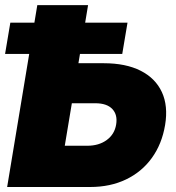

<svg xmlns="http://www.w3.org/2000/svg" viewBox="-32 -748 704 768"><path d="M281.7 -495.1H383.3Q471.2 -495.1 530.5 -465.1Q589.8 -435.1 615.5 -379.6Q641.1 -324.2 628.4 -248Q615.7 -171.9 575.4 -116.2Q535.2 -60.5 472.2 -30.3Q409.2 0 328.6 0H-3.4L117.2 -727.5H320.3ZM255.4 -335 227.1 -165H316.9Q363.8 -165 395 -188Q426.3 -210.9 432.6 -250Q439 -289.1 417.2 -312Q395.5 -335 349.1 -335ZM-11.7 -532.2 9.3 -657.2H478L457 -532.2Z"/></svg>

Font: Inter Display Black
Style: Italic
Weight: 900
Italic angle: -9.39999°
Designer: Rasmus Andersson
Foundry: rsms
Version: Version 4.000;git-a52131595